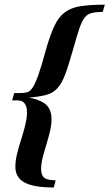

<svg xmlns="http://www.w3.org/2000/svg" viewBox="-20 -654 470 825"><path d="M430.4 -633.9 421.5 -603.2Q391.3 -602.4 373.3 -598Q355.4 -593.5 343.5 -578.2Q331.6 -562.9 320.7 -530.6Q309.8 -498.4 294.1 -441.9Q275.5 -375.3 260.5 -335.2Q245.4 -295 226.4 -274.5Q207.3 -254 178.6 -246.2Q150 -238.3 103.8 -234.7Q138.9 -228.1 160.5 -216.5Q182.1 -204.9 191.8 -186.5Q201.4 -168.2 201.4 -140.9Q201.4 -118 194.8 -89.9Q188.2 -61.9 179.2 -32.8Q170.3 -3.8 163.5 22.8Q156.7 49.4 156.7 70.7Q156.7 88.9 162.3 100.1Q168 111.2 181.4 115.7Q194.9 120.2 219.1 121L211 151.6Q124.3 151.6 85.2 130Q46 108.4 46 62.7Q46 36.5 53.6 5.7Q61.3 -25.1 71.6 -56.9Q81.9 -88.8 88.9 -118.6Q96 -148.4 96 -171.7Q96 -196 86.1 -209.3Q76.1 -222.6 55.9 -222.6H32.2L41.1 -254H65.5Q83 -254 95.9 -257.3Q108.8 -260.5 120.1 -277.4Q131.4 -294.4 145.1 -332.7Q158.8 -371 177.4 -440.7Q195.5 -504.1 213.8 -542.8Q232.1 -581.6 258.7 -601.3Q285.2 -621 326.1 -627.4Q367 -633.9 430.4 -633.9Z"/></svg>

Font: Playfair 5pt SemiExpanded Light 12pt
Style: Italic
Weight: 300
Italic angle: -15.6°
Version: Version 2.000;gftools[0.9.28]